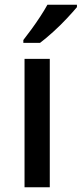

<svg xmlns="http://www.w3.org/2000/svg" viewBox="-20 -786 343 806"><path d="M189 0H83V-539H189ZM303 -756Q288 -738 261 -709Q234 -680 203 -652Q172 -624 148 -606H78V-618Q93 -637 112 -663Q131 -689 149 -716.5Q167 -744 179 -766H303Z"/></svg>

Font: Noto Sans Arabic Med
Style: Regular
Weight: 500
Designer: Monotype Design Team, Nadine Chahine, Nizar Qandah and Khaled Hosny
Foundry: Monotype Imaging Inc.
Version: Version 2.012; ttfautohint (v1.8.4.7-5d5b)